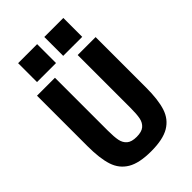

<svg xmlns="http://www.w3.org/2000/svg" viewBox="-267 -1018 1135 1135"><g transform="rotate(-45 300.0 -450.5)"><path d="M205 -698V-256Q205 -204 211 -174Q217 -144 237.5 -126.5Q258 -109 300 -109Q342 -109 362.5 -126.5Q383 -144 389 -174Q395 -204 395 -256V-698H545V-276Q545 -174 525 -112.5Q505 -51 452 -19.5Q399 12 300 12Q201 12 148 -19.5Q95 -51 75 -112.5Q55 -174 55 -276V-698ZM490 -913V-755H331V-913ZM271 -913V-755H112V-913Z"/></g></svg>

Font: iA Writer Duo S
Style: Bold
Weight: 700
Designer: Mike Abbink, Paul van der Laan, Pieter van Rosmalen, Oliver Reichenstein
Foundry: Bold Monday and Information Architects Inc.
Version: Version 2.000